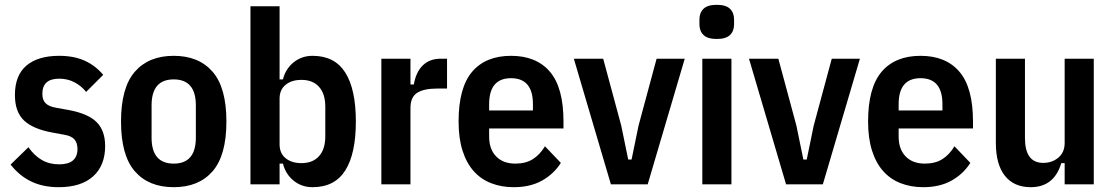

<svg xmlns="http://www.w3.org/2000/svg" viewBox="-20 -766 4632 798"><path d="M224 12Q159 12 110 -11.5Q61 -35 24 -82L98 -154Q123 -119 154 -101Q185 -83 226 -83Q302 -83 302 -147Q302 -172 289.5 -186.5Q277 -201 247 -206L198 -215Q116 -230 79 -266Q42 -302 42 -371Q42 -453 90 -493.5Q138 -534 226 -534Q287 -534 331.5 -514Q376 -494 409 -455L338 -384Q318 -409 289.5 -424Q261 -439 226 -439Q156 -439 156 -376Q156 -350 170 -336.5Q184 -323 214 -318L264 -309Q346 -294 381.5 -258.5Q417 -223 417 -159Q417 -78 367 -33Q317 12 224 12Z M702 12Q598 12 540.5 -54Q483 -120 483 -261Q483 -402 540.5 -468Q598 -534 702 -534Q806 -534 863.5 -468Q921 -402 921 -261Q921 -120 863.5 -54Q806 12 702 12ZM702 -86Q794 -86 794 -194V-328Q794 -436 702 -436Q610 -436 610 -328V-194Q610 -86 702 -86Z M1021 -740H1142V-436H1156Q1167 -480 1200.5 -507Q1234 -534 1279 -534Q1371 -534 1415 -464.5Q1459 -395 1459 -261Q1459 -127 1415 -57.5Q1371 12 1279 12Q1234 12 1200.5 -15Q1167 -42 1156 -86H1142V0H1021ZM1233 -88Q1280 -88 1306 -117Q1332 -146 1332 -199V-323Q1332 -376 1306 -405Q1280 -434 1233 -434Q1192 -434 1167 -413.5Q1142 -393 1142 -356V-166Q1142 -129 1167 -108.5Q1192 -88 1233 -88Z M1565 0V-522H1686V-415H1700Q1709 -467 1737.5 -494.5Q1766 -522 1812 -522H1838V-398H1798Q1741 -398 1713.5 -380Q1686 -362 1686 -317V0Z M2115 12Q2064 12 2021.5 -4.5Q1979 -21 1949 -54.5Q1919 -88 1902.5 -139.5Q1886 -191 1886 -261Q1886 -402 1942.5 -468Q1999 -534 2104 -534Q2209 -534 2265.5 -468Q2322 -402 2322 -261V-232H2013V-198Q2013 -146 2042 -116Q2071 -86 2122 -86Q2165 -86 2194.5 -104.5Q2224 -123 2245 -158L2311 -89Q2282 -43 2233 -15.5Q2184 12 2115 12ZM2104 -441Q2013 -441 2013 -333V-307H2195V-333Q2195 -441 2104 -441Z M2519 0 2365 -522H2487L2562 -244L2591 -103H2605L2634 -244L2709 -522H2826L2672 0Z M2959 -604Q2921 -604 2904 -620.5Q2887 -637 2887 -665V-685Q2887 -713 2904 -729.5Q2921 -746 2959 -746Q2997 -746 3014 -729.5Q3031 -713 3031 -685V-665Q3031 -637 3014 -620.5Q2997 -604 2959 -604ZM2899 -522H3020V0H2899Z M3247 0 3093 -522H3215L3290 -244L3319 -103H3333L3362 -244L3437 -522H3554L3400 0Z M3817 12Q3766 12 3723.5 -4.5Q3681 -21 3651 -54.5Q3621 -88 3604.5 -139.5Q3588 -191 3588 -261Q3588 -402 3644.5 -468Q3701 -534 3806 -534Q3911 -534 3967.5 -468Q4024 -402 4024 -261V-232H3715V-198Q3715 -146 3744 -116Q3773 -86 3824 -86Q3867 -86 3896.5 -104.5Q3926 -123 3947 -158L4013 -89Q3984 -43 3935 -15.5Q3886 12 3817 12ZM3806 -441Q3715 -441 3715 -333V-307H3897V-333Q3897 -441 3806 -441Z M4405 -88H4391Q4361 12 4264 12Q4194 12 4156.5 -35.5Q4119 -83 4119 -172V-522H4240V-192Q4240 -89 4316 -89Q4353 -89 4379 -111Q4405 -133 4405 -172V-522H4526V0H4405Z"/></svg>

Font: IBM Plex Sans Cond SmBld
Style: Regular
Weight: 600
Width: 3
Designer: Mike Abbink, Paul van der Laan, Pieter van Rosmalen
Foundry: Bold Monday
Version: Version 1.3